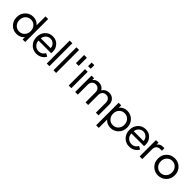

<svg xmlns="http://www.w3.org/2000/svg" viewBox="400 -2474 4404 4404"><g transform="rotate(45 2601.5 -272.5)"><path d="M492 -745H578V0H494V-77Q465 -35 414.5 -11.5Q364 12 304 12Q190 12 113 -67Q36 -146 36 -265Q36 -384 113 -463Q190 -542 303 -542Q363 -542 413 -518Q463 -494 492 -452ZM492 -265Q492 -348 440 -403.5Q388 -459 309 -459Q230 -459 178.5 -403.5Q127 -348 127 -265Q127 -181 178.5 -126Q230 -71 309 -71Q388 -71 440 -126Q492 -181 492 -265Z M1185 -288Q1185 -262 1181 -239H770Q773 -162 823.5 -114Q874 -66 946 -66Q1049 -66 1098 -160L1173 -120Q1147 -63 1085.5 -25.5Q1024 12 945 12Q831 12 755.5 -67Q680 -146 680 -266Q680 -386 753.5 -464Q827 -542 938 -542Q1048 -542 1116.5 -467.5Q1185 -393 1185 -288ZM772 -313H1090Q1089 -378 1043.5 -422Q998 -466 938 -466Q874 -466 827.5 -424.5Q781 -383 772 -313Z M1277 0V-745H1363V0Z M1495 0V-745H1581V0Z M1744 -480V-745H1834V-480Z M1989 -628V-745H2075V-628ZM1989 0V-530H2075V0Z M2766 -542Q2849 -542 2903 -487.5Q2957 -433 2957 -349V0H2871V-321Q2871 -385 2837 -422Q2803 -459 2746 -459Q2690 -459 2655.5 -421.5Q2621 -384 2621 -321V0H2535V-321Q2535 -385 2501 -422Q2467 -459 2410 -459Q2354 -459 2319.5 -421.5Q2285 -384 2285 -321V0H2199V-530H2283V-469Q2331 -542 2430 -542Q2484 -542 2528 -517Q2572 -492 2596 -448Q2621 -493 2665.5 -517.5Q2710 -542 2766 -542Z M3353 -542Q3466 -542 3543.5 -463.5Q3621 -385 3621 -266Q3621 -146 3543 -67Q3465 12 3351 12Q3293 12 3243.5 -10.5Q3194 -33 3165 -73V200H3079V-530H3163V-449Q3190 -492 3240.5 -517Q3291 -542 3353 -542ZM3348 -459Q3269 -459 3217 -404Q3165 -349 3165 -265Q3165 -181 3217 -126Q3269 -71 3348 -71Q3427 -71 3478.5 -126Q3530 -181 3530 -265Q3530 -349 3478 -404Q3426 -459 3348 -459Z M4198 -288Q4198 -262 4194 -239H3783Q3786 -162 3836.5 -114Q3887 -66 3959 -66Q4062 -66 4111 -160L4186 -120Q4160 -63 4098.5 -25.5Q4037 12 3958 12Q3844 12 3768.5 -67Q3693 -146 3693 -266Q3693 -386 3766.5 -464Q3840 -542 3951 -542Q4061 -542 4129.5 -467.5Q4198 -393 4198 -288ZM3785 -313H4103Q4102 -378 4056.5 -422Q4011 -466 3951 -466Q3887 -466 3840.5 -424.5Q3794 -383 3785 -313Z M4516 -536H4559V-454H4503Q4445 -454 4410.5 -417.5Q4376 -381 4376 -316V0H4290V-530H4373V-464Q4414 -536 4516 -536Z M5088.5 -67Q5010 12 4894 12Q4778 12 4699.5 -67Q4621 -146 4621 -266Q4621 -386 4699.5 -464Q4778 -542 4894 -542Q5010 -542 5088.5 -464Q5167 -386 5167 -266Q5167 -146 5088.5 -67ZM4764.5 -126.5Q4817 -71 4894 -71Q4971 -71 5023.5 -126.5Q5076 -182 5076 -265Q5076 -348 5023.5 -403.5Q4971 -459 4894 -459Q4817 -459 4764.5 -403.5Q4712 -348 4712 -265Q4712 -182 4764.5 -126.5Z"/></g></svg>

Font: Plus Jakarta Display
Style: Regular
Weight: 400
Designer: Gumpita Rahayu
Foundry: Tokotype Studio
Version: Version 1.000;hotconv 1.0.109;makeotfexe 2.5.65596